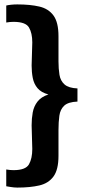

<svg xmlns="http://www.w3.org/2000/svg" viewBox="-20 -768 396 870"><path d="M8.3 76V0Q26.3 3 41.3 3Q96.3 3 111.3 -23.5Q126.3 -50 126.3 -93L123.3 -200Q123.3 -231 128.3 -258.5Q133.3 -286 149.8 -307.5Q166.3 -329 199.3 -340Q166.3 -349 150 -368.5Q133.7 -388 128.5 -414.5Q123.3 -441 123.3 -471L126.3 -576Q126.3 -618 111.3 -643.5Q96.3 -669 41.3 -669Q25.3 -669 8.3 -666V-743Q16.3 -745 29.8 -746.5Q43.3 -748 58.3 -748Q116.7 -748 158.2 -738.3Q199.7 -728.7 222.3 -697.8Q245 -667 245 -604Q245 -573 245 -546.5Q245 -520 245 -490Q245 -456 249.5 -428.8Q254 -401.7 272.5 -385.3Q291 -369 331 -367.3V-307.7Q289 -306 271 -289.2Q253 -272.3 249 -243.7Q245 -215 245 -178Q245 -153 245 -120.5Q245 -88 245 -62Q245 1 222.3 31.8Q199.7 62.7 158.2 72.3Q116.7 82 58.3 82Q44.3 82 26.3 79Q8.3 76 8.3 76Z"/></svg>

Font: Epunda Slab Light
Style: Regular
Weight: 300
Designer: Simon Atzbach
Foundry: typofactur
Version: Version 1.102